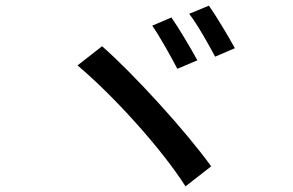

<svg xmlns="http://www.w3.org/2000/svg" viewBox="-20 -750 1040 681"><path d="M588 -688 520 -659C546 -622 587 -548 609 -506L680 -536C659 -575 614 -651 588 -688ZM721 -730 651 -701C680 -664 720 -592 743 -549L813 -579C792 -618 747 -693 721 -730ZM342 -586 255 -518C383 -410 552 -224 638 -89L729 -160C640 -284 453 -489 342 -586Z"/></svg>

Font: Noto Sans T Chinese Medium
Style: Regular
Weight: 500
Designer: Ryoko NISHIZUKA (kana & ideographs); Paul D. Hunt (Latin, Greek & Cyrillic); Wenlong ZHANG (bopomofo); Sandoll Communica
Foundry: Adobe Systems Incorporated
Version: Version 1.000;PS 1;hotconv 1.0.78;makeotf.lib2.5.61930